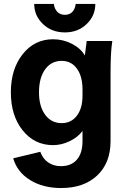

<svg xmlns="http://www.w3.org/2000/svg" viewBox="-20 -720 625 959"><path d="M392.1 -15.1V-65.9Q369.6 -35.2 328.6 -15.1Q287.6 4.9 245.1 4.9Q152.3 4.9 93.3 -68.8Q34.2 -142.6 34.2 -258.8Q34.2 -375 93.3 -449.5Q152.3 -523.9 245.1 -523.9Q294.4 -523.9 338.6 -501.5Q382.8 -479 403.8 -442.9Q405.8 -461.9 413.1 -515.1H541Q532.2 -460 532.2 -361.8V-15.1Q532.2 93.3 465.8 156.2Q399.4 219.2 285.2 219.2Q194.8 219.2 130.4 179.4Q65.9 139.6 45.9 70.8L181.2 38.1Q193.8 72.8 220.7 91.3Q247.6 109.9 284.2 109.9Q335.9 109.9 364 77.4Q392.1 44.9 392.1 -15.1ZM174.8 -258.8Q174.8 -188.5 205.6 -146.7Q236.3 -105 288.1 -105Q335.9 -105 364 -142.1Q392.1 -179.2 392.1 -242.2V-272.9Q392.1 -338.9 364 -377.4Q335.9 -416 288.1 -416Q236.3 -416 205.6 -373.8Q174.8 -331.5 174.8 -258.8ZM304.2 -558.1Q238.3 -558.1 194.6 -599.9Q150.9 -641.6 150.9 -700.2H249Q251.5 -676.8 265.9 -661.4Q280.3 -646 304.2 -646Q328.1 -646 341.8 -661.1Q355.5 -676.3 357.9 -700.2H456.1Q456.1 -641.6 412.8 -599.9Q369.6 -558.1 304.2 -558.1Z"/></svg>

Font: LT Superior
Style: Bold
Weight: 400
Designer: Daniel Lyons
Foundry: LyonsType
Version: Version 1.000